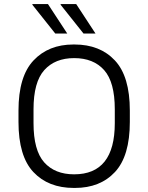

<svg xmlns="http://www.w3.org/2000/svg" viewBox="-20 -915 730 945"><path d="M71 -315V-371Q71 -539 145 -617.5Q219 -696 341 -696H347Q472 -696 545.5 -617.5Q619 -539 619 -371V-315Q619 -147 546 -68.5Q473 10 349 10H343Q218 10 144.5 -68Q71 -146 71 -315ZM545 -309V-377Q545 -511 492.5 -570Q440 -629 345 -629Q251 -629 198 -570Q145 -511 145 -377V-309Q145 -175 197.5 -116Q250 -57 345 -57Q545 -57 545 -309ZM311 -750H252L139 -892L140 -895H216ZM450 -750H391L278 -892L279 -895H355Z"/></svg>

Font: Chivo Light
Style: Regular
Weight: 300
Designer: Hector Gatti
Foundry: Omnibus-Type
Version: Version 1.007